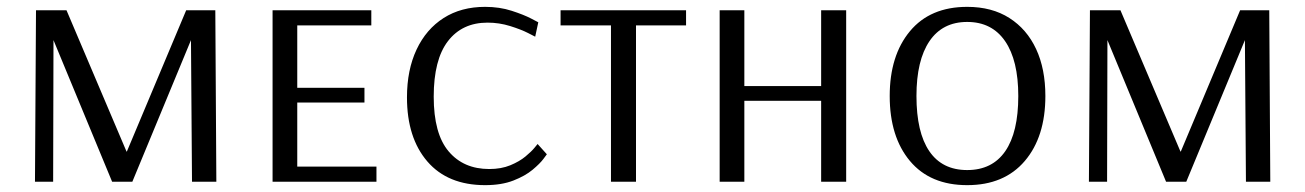

<svg xmlns="http://www.w3.org/2000/svg" viewBox="-20 -530 3807 560"><path d="M82 0 85 -500H174L349 -88H350L523 -500H608L611 0H540L537 -413L366 0H307L136 -413L135 0Z M775 0V-500H1063V-456H847V-274H1043V-231H847V-44H1078V0Z M1395 10Q1286 10 1226.5 -59Q1167 -128 1167 -246Q1167 -326 1195 -385.5Q1223 -445 1274 -477.5Q1325 -510 1395 -510Q1437 -510 1472.5 -498.5Q1508 -487 1529 -476Q1550 -465 1550 -465L1541 -423Q1541 -423 1520.5 -433.5Q1500 -444 1468 -454Q1436 -464 1402 -464Q1328 -464 1286.5 -410Q1245 -356 1245 -248Q1245 -140 1288.5 -88.5Q1332 -37 1407 -37Q1442 -37 1468.5 -48Q1495 -59 1512.5 -73.5Q1530 -88 1539 -99Q1548 -110 1548 -110L1575 -80Q1575 -80 1565 -66.5Q1555 -53 1533.5 -35Q1512 -17 1477.5 -3.5Q1443 10 1395 10Z M1762 0V-456H1615V-500H1981V-456H1835V0Z M2079 0V-500H2151V-279H2375V-500H2448V0H2375V-236H2151V0Z M2801 10Q2693 10 2634 -60.5Q2575 -131 2575 -250Q2575 -368 2634 -439Q2693 -510 2801 -510Q2873 -510 2924 -477.5Q2975 -445 3002 -387Q3029 -329 3029 -250Q3029 -131 2969 -60.5Q2909 10 2801 10ZM2801 -34Q2874 -34 2912 -89Q2950 -144 2950 -250Q2950 -354 2911.5 -410Q2873 -466 2801 -466Q2729 -466 2691 -410Q2653 -354 2653 -250Q2653 -144 2690.5 -89Q2728 -34 2801 -34Z M3156 0 3159 -500H3248L3423 -88H3424L3597 -500H3682L3685 0H3614L3611 -413L3440 0H3381L3210 -413L3209 0Z"/></svg>

Font: Arsenal SC
Style: Regular
Weight: 400
Designer: Andrij Shevchenko
Foundry: Stairsfor
Version: Version 2.001; ttfautohint (v1.8.4.7-5d5b)